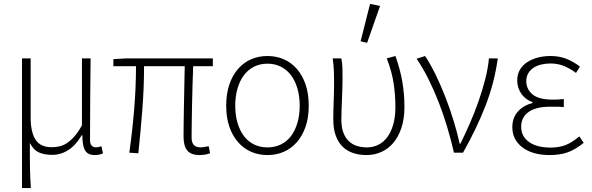

<svg xmlns="http://www.w3.org/2000/svg" viewBox="-20 -777 3010 977"><path d="M92 180V-480H136V-178Q136 -106 160.5 -67Q185 -28 242 -28Q261 -28 279.5 -31.5Q298 -35 317 -46.5Q336 -58 356 -80Q376 -102 397 -139V-480H441Q440 -374 439 -270.5Q438 -167 438 -64Q438 -45 446.5 -36Q455 -27 468 -27Q479 -27 496 -33L504 3Q496 7 486 9.5Q476 12 462 12Q427 12 413 -11.5Q399 -35 399 -89H396Q365 -37 327 -13Q289 11 245 11Q208 11 180 -0.5Q152 -12 132 -49Q132 -8 132 21.5Q132 51 132.5 76Q133 101 134 125.5Q135 150 137 180Z M995 12Q953 12 933.5 -10.5Q914 -33 914 -82Q914 -105 914.5 -147Q915 -189 916 -239Q917 -289 918 -342Q919 -395 920 -440H713Q713 -330 704 -216Q695 -102 684 3L638 0Q653 -105 662.5 -218Q672 -331 672 -440H557V-476L624 -480H1063V-440H963Q961 -393 959.5 -339Q958 -285 957 -234Q956 -183 955.5 -141Q955 -99 955 -76Q955 -27 1001 -27Q1007 -27 1016.5 -28.5Q1026 -30 1042 -33L1049 3Q1038 7 1025 9.5Q1012 12 995 12Z M1341 12Q1296 12 1258 -4.5Q1220 -21 1191.5 -53.5Q1163 -86 1147 -132.5Q1131 -179 1131 -239Q1131 -300 1147 -347Q1163 -394 1191.5 -426.5Q1220 -459 1258 -475.5Q1296 -492 1341 -492Q1386 -492 1424 -475.5Q1462 -459 1490.5 -426.5Q1519 -394 1535 -347Q1551 -300 1551 -239Q1551 -179 1535 -132.5Q1519 -86 1490.5 -53.5Q1462 -21 1424 -4.5Q1386 12 1341 12ZM1341 -27Q1379 -27 1409.5 -42Q1440 -57 1461 -85Q1482 -113 1493.5 -152Q1505 -191 1505 -239Q1505 -287 1493.5 -326.5Q1482 -366 1461 -394Q1440 -422 1409.5 -437.5Q1379 -453 1341 -453Q1303 -453 1272.5 -437.5Q1242 -422 1221 -394Q1200 -366 1188.5 -326.5Q1177 -287 1177 -239Q1177 -191 1188.5 -152Q1200 -113 1221 -85Q1242 -57 1272.5 -42Q1303 -27 1341 -27Z M1845 12Q1809 12 1778 2Q1747 -8 1724.5 -29.5Q1702 -51 1689 -85.5Q1676 -120 1676 -169Q1676 -217 1678 -263.5Q1680 -310 1680 -358Q1680 -387 1679 -415Q1678 -443 1673 -480H1717Q1722 -454 1722.5 -428.5Q1723 -403 1723 -372Q1723 -348 1722 -321.5Q1721 -295 1720 -268Q1719 -241 1718 -215.5Q1717 -190 1717 -169Q1717 -129 1727.5 -101.5Q1738 -74 1756 -57.5Q1774 -41 1797.5 -34Q1821 -27 1847 -27Q1877 -27 1903.5 -39.5Q1930 -52 1949.5 -77.5Q1969 -103 1980.5 -141.5Q1992 -180 1992 -233Q1992 -293 1983 -353Q1974 -413 1948 -480L1992 -492Q2016 -426 2027 -362.5Q2038 -299 2038 -233Q2038 -172 2022.5 -126Q2007 -80 1981 -49.5Q1955 -19 1920 -3.5Q1885 12 1845 12ZM1815 -567 1863 -757 1914 -747 1848 -559Z M2290 0Q2275 -66 2255.5 -131Q2236 -196 2212 -257.5Q2188 -319 2160 -375Q2132 -431 2100 -478L2143 -492Q2171 -450 2197.5 -395.5Q2224 -341 2247 -281.5Q2270 -222 2288.5 -161.5Q2307 -101 2319 -46H2323Q2347 -95 2371 -149.5Q2395 -204 2414.5 -260Q2434 -316 2448.5 -371.5Q2463 -427 2468 -480H2513Q2496 -356 2451 -240Q2406 -124 2336 0Z M2777 12Q2690 12 2638.5 -27Q2587 -66 2587 -130Q2587 -157 2595.5 -177.5Q2604 -198 2618.5 -213Q2633 -228 2651.5 -238Q2670 -248 2690 -253V-257Q2652 -271 2632 -301Q2612 -331 2612 -368Q2612 -399 2625.5 -422Q2639 -445 2662.5 -460.5Q2686 -476 2716.5 -484Q2747 -492 2782 -492Q2826 -492 2862.5 -477.5Q2899 -463 2931 -438L2911 -406Q2880 -429 2849 -441.5Q2818 -454 2781 -454Q2756 -454 2733.5 -448.5Q2711 -443 2694.5 -432Q2678 -421 2668 -404Q2658 -387 2658 -364Q2658 -324 2689.5 -297Q2721 -270 2793 -270Q2807 -270 2818.5 -270.5Q2830 -271 2849 -273V-232Q2828 -234 2812 -234Q2796 -234 2779 -234Q2707 -234 2669.5 -207Q2632 -180 2632 -132Q2632 -83 2672 -54.5Q2712 -26 2782 -26Q2824 -26 2857 -38.5Q2890 -51 2928 -83L2950 -50Q2908 -16 2869 -2Q2830 12 2777 12Z"/></svg>

Font: Giro Light
Style: Regular
Weight: 300
Designer: Paul D. Hunt
Foundry: Adobe Systems Incorporated
Version: Version 1.000;PS 1.0;hotconv 1.0.88;makeotf.lib2.5.647800